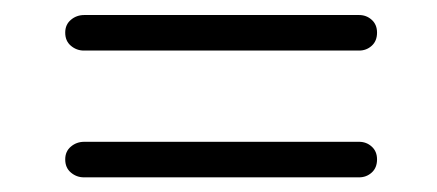

<svg xmlns="http://www.w3.org/2000/svg" viewBox="-20 -474 597 262"><path d="M69 -429.5Q69 -440.5 76.8 -447Q84.5 -453.5 95 -453.5H470Q480 -453.5 487.2 -447Q494.5 -440.5 494.5 -429.5Q494.5 -418 487.2 -411.5Q480 -405 470 -405H94.5Q84.5 -405 76.8 -411.5Q69 -418 69 -429.5ZM69 -256.5Q69 -267.5 76.8 -274Q84.5 -280.5 95 -280.5H470Q480 -280.5 487.2 -274Q494.5 -267.5 494.5 -256.5Q494.5 -245 487.2 -238.5Q480 -232 470 -232H94.5Q84.5 -232 76.8 -238.5Q69 -245 69 -256.5Z"/></svg>

Font: Fraunces 12pt
Style: Regular
Weight: 400
Version: Version 1.000;[b76b70a41]